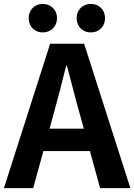

<svg xmlns="http://www.w3.org/2000/svg" viewBox="-24 -965 689 985"><path d="M-3.8 0 233.3 -740.8H407.5L644.9 0H489.5L383.7 -385.9Q366.9 -444.1 351.2 -506.3Q335.5 -568.5 319.4 -627.9H315.4Q300.9 -567.7 284.7 -505.9Q268.5 -444.1 252.5 -385.9L146.3 0ZM143.3 -190.1V-304.8H495.4V-190.1ZM194.8 -798.7Q163.7 -798.7 143.4 -819.5Q123.2 -840.3 123.2 -872.1Q123.2 -903.1 143.4 -924Q163.7 -944.8 194.8 -944.8Q227.2 -944.8 247.8 -924Q268.5 -903.1 268.5 -872.1Q268.5 -840.3 247.8 -819.5Q227.2 -798.7 194.8 -798.7ZM442.1 -798.7Q410 -798.7 389.6 -819.5Q369.3 -840.3 369.3 -872.1Q369.3 -903.1 389.6 -924Q410 -944.8 442.1 -944.8Q474.3 -944.8 494.6 -924Q514.8 -903.1 514.8 -872.1Q514.8 -840.3 494.6 -819.5Q474.3 -798.7 442.1 -798.7Z"/></svg>

Font: Noto Sans HK Thin
Style: Regular
Weight: 100
Designer: Ryoko NISHIZUKA 西塚涼子 (kana, bopomofo & ideographs); Paul D. Hunt (Latin, Greek & Cyrillic); Sandoll Communications 산돌커뮤니
Foundry: Adobe
Version: Version 2.004-H2;hotconv 1.0.118;makeotfexe 2.5.65603